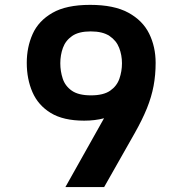

<svg xmlns="http://www.w3.org/2000/svg" viewBox="-20 -754 733 774"><path d="M243.7 0 399.4 -277.3Q363.3 -267.6 319.3 -267.6Q235.4 -267.6 184.6 -298.6Q133.8 -329.6 110.8 -382.6Q87.9 -435.5 87.9 -500.5Q87.9 -564 111.6 -616.9Q135.3 -669.9 191.2 -702.1Q247.1 -734.4 343.3 -734.4Q439.5 -734.4 497.3 -702.9Q555.2 -671.4 581.3 -618.4Q607.4 -565.4 607.4 -500.5Q607.4 -451.7 599.1 -407.5Q590.8 -363.3 572.3 -317.4Q553.7 -271.5 522.5 -216.3L399.9 0ZM346.7 -369.6Q397 -369.6 424.1 -388.4Q451.2 -407.2 461.4 -437Q471.7 -466.8 471.7 -499Q471.7 -531.7 460.4 -561Q449.2 -590.3 421.6 -608.9Q394 -627.4 345.7 -627.4Q297.4 -627.4 270.8 -608.9Q244.1 -590.3 233.6 -561Q223.1 -531.7 223.1 -499Q223.1 -466.8 232.9 -437Q242.7 -407.2 269.5 -388.4Q296.4 -369.6 346.7 -369.6Z"/></svg>

Font: Monda
Style: Bold
Weight: 700
Designer: Vernon Adams
Foundry: Vernon Adams
Version: Version 2.100; ttfautohint (v1.8.3)